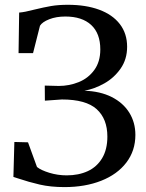

<svg xmlns="http://www.w3.org/2000/svg" viewBox="-20 -771 610 802"><path d="M54.5 -26 36 -32 40 -178 97 -176.5 134.5 -73.5Q151 -60 186.2 -49.2Q221.5 -38.5 258.5 -38.5Q308.5 -38.5 346.8 -56.2Q385 -74 406.8 -110.5Q428.5 -147 428.5 -200.5Q428.5 -274.5 383.8 -315Q339 -355.5 238.5 -355.5L167.5 -350.5L167 -413.5L225.5 -412Q269 -412 308.8 -428Q348.5 -444 373.8 -478.5Q399 -513 399 -564.5Q399 -631.5 360.8 -666.8Q322.5 -702 253 -702Q214.5 -702 185.5 -690.5Q156.5 -679 147 -663.5L118 -549H57.5L60 -718.5Q82.5 -720 124 -731Q163 -740.5 193.5 -745.8Q224 -751 263.5 -751Q338.5 -751 394.2 -730.5Q450 -710 480.5 -670.5Q511 -631 511 -575.5Q511 -523.5 483.8 -484.5Q456.5 -445.5 415.5 -422.5Q374.5 -399.5 332.5 -392Q398.5 -390 446.5 -365.8Q494.5 -341.5 520 -300.5Q545.5 -259.5 545.5 -207.5Q545.5 -141.5 507.8 -92Q470 -42.5 402.8 -16Q335.5 10.5 249.5 10.5Q191.5 10.5 146 0Q100.5 -10.5 54.5 -26Z"/></svg>

Font: Merriweather 12pt
Style: Regular
Weight: 400
Designer: Eben Sorkin
Foundry: Eben Sorkin
Version: Version 2.100